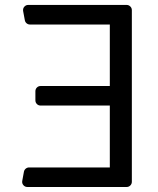

<svg xmlns="http://www.w3.org/2000/svg" viewBox="-20 -747 632 767"><path d="M68.9 -24.5 75.6 -61.1Q77.1 -68.5 82.9 -73.3Q88.8 -78.1 96.2 -78.1H418.7V-325.3H142.4Q133.5 -325.3 127.5 -331.3Q121.4 -337.4 121.4 -346.2V-382.5Q121.4 -391.3 127.5 -397.4Q133.5 -403.4 142.4 -403.4H418.7V-649.1H99.4Q92 -649.1 86.3 -653.9Q80.6 -658.7 79.2 -666.2L72.4 -702.8Q72.1 -704.2 72.1 -706.7Q72.1 -715.2 78.1 -721.2Q84.2 -727.3 92.7 -727.3H485.8Q494.3 -727.3 500.5 -721.2Q506.7 -715.2 506.7 -706.3V-21Q506.7 -12.1 500.5 -6Q494.3 0 485.8 0H89.5Q79.5 0 73.3 -7.5Q67.1 -14.9 68.9 -24.5Z"/></svg>

Font: DeltaSans
Style: Regular
Weight: 400
Designer: Rasmus Andersson
Foundry: rsms
Version: Version 3.012